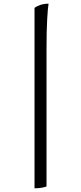

<svg xmlns="http://www.w3.org/2000/svg" viewBox="-20 -820 439 1040"><path d="M167 200V-777Q176 -785 196.5 -792.5Q217 -800 243 -800Q239 -777 235.5 -714Q232 -651 232 -556V190Q225 193 207.5 196.5Q190 200 167 200Z"/></svg>

Font: Texturina 72pt Medium
Style: Regular
Weight: 500
Designer: Guillermo Torres Carreño
Foundry: Omnibus-Type
Version: Version 1.002; ttfautohint (v1.8.3)